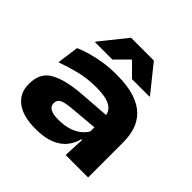

<svg xmlns="http://www.w3.org/2000/svg" viewBox="-181 -854 1030 1030"><g transform="rotate(45 334.0 -339.0)"><path d="M442.5 0 449 -134.5 447 -157V-265.5L446 -289.5Q446 -331 412 -352.2Q378 -373.5 303 -373.5Q235 -373.5 176 -358.8Q117 -344 63.5 -324.5L80.5 -449Q111.5 -462.5 150 -473.5Q188.5 -484.5 233.8 -491.5Q279 -498.5 331.5 -498.5Q416 -498.5 470.8 -480Q525.5 -461.5 556.5 -429.5Q587.5 -397.5 600.2 -356Q613 -314.5 613 -268.5V0ZM228.5 15.5Q134 15.5 83.8 -22.5Q33.5 -60.5 33.5 -128V-133Q33.5 -215 94.8 -249.2Q156 -283.5 273 -292.5L458 -306L461.5 -215.5L285 -200Q238.5 -196 219.5 -185.2Q200.5 -174.5 200.5 -152V-150Q200.5 -129.5 219.5 -117.8Q238.5 -106 281.5 -106Q327.5 -106 361.2 -117.5Q395 -129 417 -147.8Q439 -166.5 449.5 -188.5L478.5 -119.5H442.5Q433 -82 409 -51.5Q385 -21 341.2 -2.8Q297.5 15.5 228.5 15.5ZM246 -693H419L539 -543.5V-539.5H406.5L335 -611.5H330L258 -539.5H126V-543.5Z"/></g></svg>

Font: Anek Latin Expanded
Style: Bold
Weight: 700
Width: 7
Designer: Yesha Goshar
Foundry: Ek Type
Version: Version 1.003